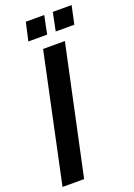

<svg xmlns="http://www.w3.org/2000/svg" viewBox="-173 -908 676 969"><g transform="rotate(-20 165.5 -423.5)"><path d="M-13 0 133 -688H250L103 0ZM223 -749 243 -847H344L323 -749ZM76 -749 98 -847H197L177 -749Z"/></g></svg>

Font: Saira UltraCondensed ExtraBold
Style: Italic
Weight: 800
Width: 1
Italic angle: -12°
Designer: Hector Gatti with collaboration of the Omnibus-Type team
Foundry: Omnibus-Type
Version: Version 1.101